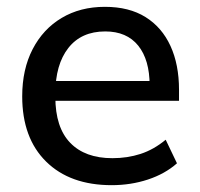

<svg xmlns="http://www.w3.org/2000/svg" viewBox="-20 -533 586 562"><path d="M307 9Q185 9 115 -60Q45 -129 45 -251Q45 -330 75.5 -389Q106 -448 160.5 -480.5Q215 -513 287 -513Q358 -513 406 -483Q454 -453 479 -398.5Q504 -344 504 -270V-238H124V-296H435L418 -283Q418 -358 384.5 -399.5Q351 -441 288 -441Q218 -441 180 -392.5Q142 -344 142 -259V-249Q142 -160 185.5 -115Q229 -70 309 -70Q353 -70 391.5 -82.5Q430 -95 465 -124L498 -55Q463 -24 413 -7.5Q363 9 307 9Z"/></svg>

Font: Mulish ExtraLight SemiBold
Style: Regular
Weight: 600
Version: Version 3.603